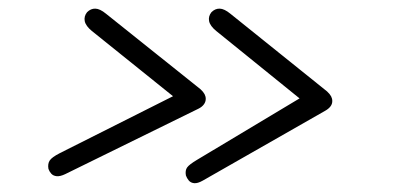

<svg xmlns="http://www.w3.org/2000/svg" viewBox="-20 -543 906 440"><path d="M129.5 -144Q118 -138.5 110 -139.2Q102 -140 97.5 -145Q93 -150 91 -156Q89 -167.5 93.8 -175Q98.5 -182.5 117 -192L376.5 -322.5L190.5 -472Q176.5 -483.5 174.2 -494.5Q172 -505.5 179.5 -515Q188 -523.5 198.5 -523.2Q209 -523 223 -511.5L439.5 -338.5Q446 -332.5 448.8 -327.2Q451.5 -322 451.5 -316.5Q451.5 -309.5 447.2 -303.8Q443 -298 435 -294ZM444.5 -129Q433 -122.5 425 -123.2Q417 -124 412.5 -129.5Q408 -135 406 -141Q404 -152.5 408.8 -159.2Q413.5 -166 432 -177L666.5 -317.5L475.5 -472Q461.5 -483.5 459.2 -494.5Q457 -505.5 464.5 -515Q473 -523.5 483.5 -523.2Q494 -523 508 -511.5L729.5 -333.5Q736 -327.5 738.8 -322.2Q741.5 -317 741.5 -311.5Q741.5 -304.5 737.2 -299Q733 -293.5 725 -289Z"/></svg>

Font: Edu VIC WA NT Hand Pre
Style: Regular
Weight: 400
Designer: Tina and Corey Anderson, Eben Sorkin, Mirko Velimirovic
Foundry: Google for Education
Version: Version 1.000